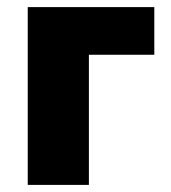

<svg xmlns="http://www.w3.org/2000/svg" viewBox="-20 -520 480 540"><path d="M58 0H230V-366H414V-500H58Z"/></svg>

Font: Giro Sans Black
Style: Regular
Weight: 900
Designer: Paul D. Hunt
Foundry: Adobe Systems Incorporated
Version: Version 1.000;PS 1.0;hotconv 1.0.88;makeotf.lib2.5.647800